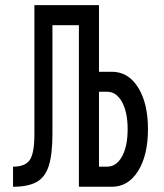

<svg xmlns="http://www.w3.org/2000/svg" viewBox="-20 -713 626 733"><path d="M29.8 0V-76.7Q76.7 -76.7 94 -102.8Q111.3 -128.9 111.3 -199.2V-693.4H357.9V-439H407.2Q469.7 -439 507.3 -378.9Q544.9 -318.8 544.9 -219.7Q544.9 -120.6 507.3 -60.3Q469.7 0 407.2 0H281.2V-616.7H180.2V-202.6Q180.2 -125 166.5 -80.8Q152.8 -36.6 119.9 -18.3Q86.9 0 29.8 0ZM357.9 -76.7H388.7Q424.3 -76.7 445.8 -115.7Q467.3 -154.8 467.3 -219.7Q467.3 -284.7 445.8 -323.7Q424.3 -362.8 388.7 -362.8H357.9Z"/></svg>

Font: Cascadia Code PL SemiLight
Style: Regular
Weight: 350
Monospace: yes
Designer: Aaron Bell
Foundry: Saja Typeworks
Version: Version 2404.023; ttfautohint (v1.8.4)